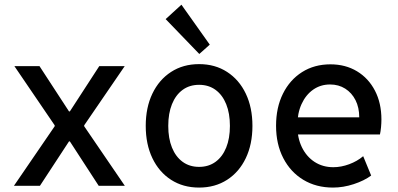

<svg xmlns="http://www.w3.org/2000/svg" viewBox="-20 -806 1728 833"><path d="M40.5 0 217.3 -258.3V-262.2L277.8 -322.8H283.2L410.6 -519H521L345.2 -262.2V-258.8L285.2 -192.4H279.3L153.3 0ZM408.2 0 283.2 -192.4H277.3L217.3 -258.8V-262.2L42.5 -519H151.4L279.3 -322.8H283.7L345.2 -262.2V-258.3L521.5 0Z M843.8 7.8Q774.4 7.8 722.2 -25.9Q669.9 -59.6 641.1 -119.9Q612.3 -180.2 612.3 -259.8Q612.3 -339.4 641.1 -399.7Q669.9 -460 722.2 -493.9Q774.4 -527.8 843.8 -527.8Q913.1 -527.8 965.3 -493.9Q1017.6 -460 1046.4 -399.7Q1075.2 -339.4 1075.2 -259.8Q1075.2 -180.2 1046.4 -119.9Q1017.6 -59.6 965.3 -25.9Q913.1 7.8 843.8 7.8ZM843.8 -82Q885.3 -82 915.3 -104Q945.3 -126 961.4 -165.8Q977.5 -205.6 977.5 -259.8Q977.5 -314 961.4 -354Q945.3 -394 915.3 -416Q885.3 -438 843.8 -438Q802.2 -438 772.2 -416Q742.2 -394 726.1 -354Q710 -314 710 -259.8Q710 -205.6 726.1 -165.8Q742.2 -126 772.2 -104Q802.2 -82 843.8 -82ZM844.7 -571.8 698.7 -723.1 767.1 -785.6 890.1 -612.3Z M1424.8 7.8Q1351.6 7.8 1295.9 -25.9Q1240.2 -59.6 1209 -120.1Q1177.7 -180.7 1177.7 -260.3Q1177.7 -339.4 1207.5 -399.4Q1237.3 -459.5 1290.5 -493.2Q1343.8 -526.9 1413.6 -526.9Q1479 -526.9 1528.8 -496.8Q1578.6 -466.8 1606.7 -412.8Q1634.8 -358.9 1634.8 -287.6Q1634.8 -272 1633.1 -253.7Q1631.3 -235.4 1628.4 -222.7H1255.4V-296.9H1538.6Q1538.6 -339.4 1522.5 -371.3Q1506.3 -403.3 1477.8 -421.4Q1449.2 -439.5 1412.1 -439.5Q1370.6 -439.5 1338.6 -417Q1306.6 -394.5 1288.3 -354.5Q1270 -314.5 1270 -261.2Q1270 -207.5 1290 -166.7Q1310.1 -126 1345.2 -103.3Q1380.4 -80.6 1426.3 -80.6Q1460 -80.6 1494.9 -93.5Q1529.8 -106.4 1555.7 -128.4L1590.3 -44.4Q1560.1 -22 1514.6 -7.1Q1469.2 7.8 1424.8 7.8Z"/></svg>

Font: Reddit Mono Medium
Style: Regular
Weight: 500
Monospace: yes
Designer: Stephen Hutchings
Foundry: Reddit
Version: Version 1.014